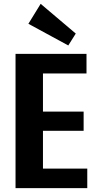

<svg xmlns="http://www.w3.org/2000/svg" viewBox="-20 -981 509 1001"><path d="M172 -102H435V0H61V-700H431V-598H172L204 -678V-342L172 -399H416V-299H172L204 -356V-22ZM375 -806 336 -744 128 -857 192 -961Z"/></svg>

Font: Pathway Extreme Condensed
Style: Bold
Weight: 700
Width: 3
Version: Version 1.001;gftools[0.9.26]